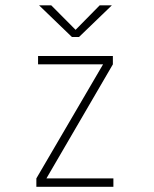

<svg xmlns="http://www.w3.org/2000/svg" viewBox="-20 -714 590 734"><path d="M119 0V-32L374 -468H125.5V-500H411.5V-468L157.5 -32H413.5V0ZM129.5 -693.5H176L269 -600L361 -693.5H407.5L282 -572.5H255Z"/></svg>

Font: Trispace SemiCondensed Thin
Style: Regular
Weight: 100
Width: 4
Designer: Tyler Finck
Foundry: Etcetera Type Company
Version: Version 1.210; ttfautohint (v1.8.3)